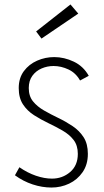

<svg xmlns="http://www.w3.org/2000/svg" viewBox="-20 -833 468 861"><path d="M211 8Q169 8 126.5 -6Q84 -20 47 -47L67 -83Q103 -58 141 -45Q179 -32 213 -32Q260 -32 294.5 -61.5Q329 -91 329 -143Q329 -181 310 -205.5Q291 -230 260.5 -247.5Q230 -265 196.5 -281Q163 -297 132.5 -316.5Q102 -336 83 -365Q64 -394 64 -438Q64 -483 87 -514Q110 -545 146.5 -561Q183 -577 223 -577Q268 -577 311 -556.5Q354 -536 378 -493L339 -472Q320 -506 287 -521.5Q254 -537 220 -537Q192 -537 166.5 -526Q141 -515 125 -493Q109 -471 109 -438Q109 -402 128 -378.5Q147 -355 177.5 -337.5Q208 -320 241.5 -304Q275 -288 305.5 -267.5Q336 -247 355 -217.5Q374 -188 374 -143Q374 -95 350.5 -61Q327 -27 290 -9.5Q253 8 211 8ZM166 -660 142 -692 296 -813 331 -772Z"/></svg>

Font: Yaldevi ExtraLight
Style: Regular
Weight: 200
Designer: Sol Matas, Rajitha Manaperi, Kosala Senevirathne
Foundry: Mooniak
Version: Version 1.100